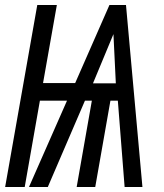

<svg xmlns="http://www.w3.org/2000/svg" viewBox="-32 -745 652 765"><path d="M116.5 -725H194.5L139.5 -414H267.5L404 -725H470L535.5 0H464.5L437.5 -344H408L347.5 0H273.5L334 -344H306.5L158.5 0H83.5L235 -344H127L66.5 0H-11.5ZM429.5 -413 420 -609 338.5 -413Z"/></svg>

Font: JuliaMono ExtraBoldItalic
Style: Regular
Weight: 800
Italic angle: -9°
Monospace: yes
Designer: cormullion
Foundry: corm
Version: Version 0.049; ttfautohint (v1.8.4)